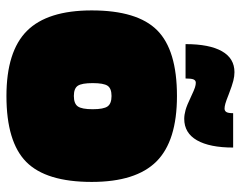

<svg xmlns="http://www.w3.org/2000/svg" viewBox="-94 -624 730 581"><g transform="rotate(90 270.5 -333.0)"><path d="M530 -246Q530 -108 469.5 -48Q409 12 270 12Q135 12 73 -50Q11 -112 11 -246Q11 -384 71 -444Q131 -504 270 -504Q406 -504 468 -442Q530 -380 530 -246ZM231 -249Q231 -216 239 -204Q247 -192 270 -192Q293 -192 301.5 -204Q310 -216 310 -249Q310 -282 301.5 -294Q293 -306 270 -306Q247 -306 239 -294Q231 -282 231 -249ZM322 -674H426Q426 -603 404 -564.5Q382 -526 339 -526Q327 -526 312.5 -530Q298 -534 271 -547Q252 -556 244 -558.5Q236 -561 230 -561Q223 -561 220 -554.5Q217 -548 217 -530H113Q113 -602 134.5 -640Q156 -678 198 -678Q210 -678 224 -674.5Q238 -671 264 -661Q284 -653 293 -650.5Q302 -648 308 -648Q315 -648 318.5 -653.5Q322 -659 322 -674Z"/></g></svg>

Font: Blinker Black
Style: Regular
Weight: 900
Designer: Juergen Huber
Foundry: supertype
Version: Version 1.017;hotconv 1.0.117;makeotfexe 2.5.65602